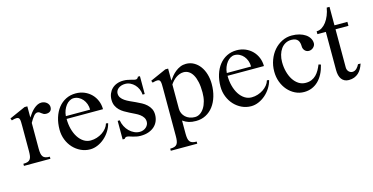

<svg xmlns="http://www.w3.org/2000/svg" viewBox="-80 -1006 3085 1590"><g transform="rotate(-15 1463.0 -211.5)"><path d="M85.9 -323.2Q85.9 -342.8 85.4 -356.7Q85 -370.6 82.3 -379.9Q79.6 -389.2 73.5 -393.6Q67.4 -397.9 56.2 -397.9Q48.3 -397.9 38.6 -396Q28.8 -394 15.1 -390.1L7.8 -408.2L145 -469.2H168.9V-373Q181.2 -392.6 194.8 -409.9Q208.5 -427.2 223.6 -440.4Q238.8 -453.6 254.9 -461.4Q271 -469.2 288.1 -469.2Q301.8 -469.2 313.5 -464.8Q325.2 -460.4 334 -452.9Q342.8 -445.3 347.9 -435.3Q353 -425.3 353 -414.1Q353 -392.1 340.3 -380.6Q327.6 -369.1 305.2 -369.1Q291 -369.1 282.5 -373.8Q273.9 -378.4 267.1 -384Q260.3 -389.6 253.4 -394.3Q246.6 -398.9 235.8 -398.9Q219.2 -398.9 202.6 -378.4Q186 -357.9 168.9 -327.1V-106.9Q168.9 -82.5 171.9 -65.7Q174.8 -48.8 182.6 -38.1Q190.4 -27.3 204.6 -22.7Q218.8 -18.1 241.2 -18.1V0H14.2V-18.1Q37.1 -18.1 51.3 -22.9Q65.4 -27.8 73 -38.6Q80.6 -49.3 83.3 -66.2Q85.9 -83 85.9 -106.9Z M581.1 9.8Q538.6 9.8 501.5 -7.8Q464.4 -25.4 436.5 -55.4Q408.7 -85.4 392.6 -126Q376.5 -166.5 376.5 -212.9Q376.5 -268.6 391.1 -315.4Q405.8 -362.3 432.6 -396.5Q459.5 -430.7 497.6 -450Q535.6 -469.2 582 -469.2Q623 -469.2 657.2 -454.6Q691.4 -439.9 716.1 -414.8Q740.7 -389.6 754.4 -356Q768.1 -322.3 768.1 -284.2H456.1Q456.1 -237.8 467 -196.8Q478 -155.8 497.6 -125.5Q517.1 -95.2 544.2 -77.6Q571.3 -60.1 604 -60.1Q630.9 -60.1 656.7 -68.4Q682.6 -76.7 703.9 -90.8Q725.1 -105 740.2 -123.8Q755.4 -142.6 761.2 -164.1L779.3 -161.1Q770.5 -126 750.5 -94.7Q730.5 -63.5 703.6 -40.3Q676.8 -17.1 645 -3.7Q613.3 9.8 581.1 9.8ZM664.1 -308.1Q664.1 -334.5 655.8 -357.4Q647.5 -380.4 632.8 -397.7Q618.2 -415 598.4 -425Q578.6 -435.1 556.2 -435.1Q537.6 -435.1 520.3 -425Q502.9 -415 489.5 -397.7Q476.1 -380.4 467 -357.4Q458 -334.5 456.1 -308.1Z M860.4 -159.2H877.9Q882.3 -130.9 895 -106.2Q907.7 -81.5 926.3 -63.2Q944.8 -44.9 967.8 -34.4Q990.7 -23.9 1015.1 -23.9Q1031.2 -23.9 1045.2 -29.3Q1059.1 -34.7 1069.3 -43.9Q1079.6 -53.2 1085.4 -64.9Q1091.3 -76.7 1091.3 -89.8Q1091.3 -110.8 1081.3 -126.7Q1071.3 -142.6 1054.7 -155Q1038.1 -167.5 1016.8 -177.7Q995.6 -188 973.6 -199Q951.7 -210 930.4 -222.4Q909.2 -234.9 892.6 -251.5Q876 -268.1 866 -289.8Q856 -311.5 856 -340.8Q856 -368.7 865.5 -392.1Q875 -415.5 892.6 -432.9Q910.2 -450.2 935.1 -459.7Q960 -469.2 991.2 -469.2Q1009.8 -469.2 1024.9 -466.3Q1040 -463.4 1052.5 -460.2Q1064.9 -457 1075.4 -454.1Q1085.9 -451.2 1095.2 -451.2Q1102.1 -451.2 1108.4 -456.3Q1114.7 -461.4 1116.2 -469.2H1134.3V-315.9H1116.2Q1114.7 -341.3 1104.7 -363.8Q1094.7 -386.2 1078.9 -402.8Q1063 -419.4 1042.5 -429.2Q1022 -439 999 -439Q980.5 -439 965.6 -434.1Q950.7 -429.2 940.2 -420.9Q929.7 -412.6 923.8 -401.4Q918 -390.1 918 -377.9Q918 -356.9 929 -341.6Q939.9 -326.2 957.8 -314Q975.6 -301.8 998.5 -291.3Q1021.5 -280.8 1045.7 -269.8Q1069.8 -258.8 1092.8 -246.3Q1115.7 -233.9 1133.5 -217.3Q1151.4 -200.7 1162.4 -179.2Q1173.3 -157.7 1173.3 -128.9Q1173.3 -99.6 1162.8 -74.2Q1152.3 -48.8 1132.1 -30.3Q1111.8 -11.7 1082 -1Q1052.2 9.8 1013.2 9.8Q992.7 9.8 975.8 6.1Q959 2.4 945.3 -1.7Q931.6 -5.9 920.2 -9.5Q908.7 -13.2 898.9 -13.2Q892.1 -13.2 886.2 -9.3Q880.4 -5.4 877.9 0H860.4Z M1293 -323.2Q1293 -342.8 1292.5 -356.7Q1292 -370.6 1289.3 -379.9Q1286.6 -389.2 1280.5 -393.6Q1274.4 -397.9 1263.2 -397.9Q1255.4 -397.9 1245.6 -396Q1235.8 -394 1222.2 -390.1L1214.8 -408.2L1352.1 -469.2H1376V-366.2Q1388.2 -383.8 1403.6 -402.1Q1418.9 -420.4 1437.7 -435.3Q1456.5 -450.2 1479 -459.7Q1501.5 -469.2 1527.8 -469.2Q1564.9 -469.2 1595.2 -452.1Q1625.5 -435.1 1647 -405.8Q1668.5 -376.5 1680.2 -336.9Q1691.9 -297.4 1691.9 -252.9Q1691.9 -195.8 1677.5 -147.7Q1663.1 -99.6 1636.7 -64.7Q1610.4 -29.8 1572.5 -10Q1534.7 9.8 1487.8 9.8Q1452.6 9.8 1427 2Q1401.4 -5.9 1376 -23.9V86.9Q1376 111.3 1378.9 128.2Q1381.8 145 1389.6 155.8Q1397.5 166.5 1411.6 171.1Q1425.8 175.8 1448.2 175.8V193.8H1221.2V175.8Q1244.1 175.8 1258.3 170.9Q1272.5 166 1280 155.3Q1287.6 144.5 1290.3 127.7Q1293 110.8 1293 86.9ZM1376 -124Q1376 -103.5 1384.3 -85.2Q1392.6 -66.9 1407.2 -53.2Q1421.9 -39.6 1442.4 -31.7Q1462.9 -23.9 1487.8 -23.9Q1511.2 -23.9 1531.5 -37.1Q1551.8 -50.3 1567.1 -74Q1582.5 -97.7 1591.3 -131.1Q1600.1 -164.6 1600.1 -205.1Q1600.1 -255.9 1592 -293.9Q1584 -332 1569.3 -357.2Q1554.7 -382.3 1534.7 -394.8Q1514.6 -407.2 1491.2 -407.2Q1473.1 -407.2 1456.5 -401.1Q1439.9 -395 1425.3 -384.8Q1410.6 -374.5 1398.2 -361.1Q1385.7 -347.7 1376 -333Z M1960.9 9.8Q1918.5 9.8 1881.3 -7.8Q1844.2 -25.4 1816.4 -55.4Q1788.6 -85.4 1772.5 -126Q1756.3 -166.5 1756.3 -212.9Q1756.3 -268.6 1771 -315.4Q1785.6 -362.3 1812.5 -396.5Q1839.4 -430.7 1877.4 -450Q1915.5 -469.2 1961.9 -469.2Q2002.9 -469.2 2037.1 -454.6Q2071.3 -439.9 2095.9 -414.8Q2120.6 -389.6 2134.3 -356Q2147.9 -322.3 2147.9 -284.2H1835.9Q1835.9 -237.8 1846.9 -196.8Q1857.9 -155.8 1877.4 -125.5Q1897 -95.2 1924.1 -77.6Q1951.2 -60.1 1983.9 -60.1Q2010.7 -60.1 2036.6 -68.4Q2062.5 -76.7 2083.7 -90.8Q2105 -105 2120.1 -123.8Q2135.3 -142.6 2141.1 -164.1L2159.2 -161.1Q2150.4 -126 2130.4 -94.7Q2110.4 -63.5 2083.5 -40.3Q2056.6 -17.1 2024.9 -3.7Q1993.2 9.8 1960.9 9.8ZM2043.9 -308.1Q2043.9 -334.5 2035.6 -357.4Q2027.3 -380.4 2012.7 -397.7Q1998 -415 1978.3 -425Q1958.5 -435.1 1936 -435.1Q1917.5 -435.1 1900.1 -425Q1882.8 -415 1869.4 -397.7Q1856 -380.4 1846.9 -357.4Q1837.9 -334.5 1835.9 -308.1Z M2415 9.8Q2374 9.8 2338.4 -8.1Q2302.7 -25.9 2275.9 -56.6Q2249 -87.4 2233.6 -128.9Q2218.3 -170.4 2218.3 -217.8Q2218.3 -270 2235.4 -315.9Q2252.4 -361.8 2281.7 -395.8Q2311 -429.7 2350.6 -449.5Q2390.1 -469.2 2435.1 -469.2Q2470.2 -469.2 2499.8 -460.9Q2529.3 -452.6 2550.8 -438Q2572.3 -423.3 2584.2 -403.3Q2596.2 -383.3 2596.2 -359.9Q2596.2 -349.6 2591.3 -340.3Q2586.4 -331.1 2578.6 -324Q2570.8 -316.9 2561 -313Q2551.3 -309.1 2541 -309.1Q2529.8 -309.1 2520.8 -313.5Q2511.7 -317.9 2505.4 -325.2Q2499 -332.5 2495.6 -341.6Q2492.2 -350.6 2492.2 -359.9Q2492.2 -376 2489 -389.6Q2485.8 -403.3 2478 -413.6Q2470.2 -423.8 2456.5 -429.4Q2442.9 -435.1 2421.9 -435.1Q2393.6 -435.1 2371.1 -422.6Q2348.6 -410.2 2333.3 -388.7Q2317.9 -367.2 2309.6 -338.4Q2301.3 -309.6 2301.3 -276.9Q2301.3 -232.9 2311.8 -193.4Q2322.3 -153.8 2341.3 -124.3Q2360.4 -94.7 2387.2 -77.4Q2414.1 -60.1 2447.3 -60.1Q2476.6 -60.1 2498.5 -69.6Q2520.5 -79.1 2537.1 -95.7Q2553.7 -112.3 2565.9 -134Q2578.1 -155.8 2587.9 -180.2L2606.9 -173.8Q2596.7 -130.4 2578.9 -96.2Q2561 -62 2536.6 -38.6Q2512.2 -15.1 2481.7 -2.7Q2451.2 9.8 2415 9.8Z M2644 -424.8V-449.2Q2668 -449.2 2689.2 -462.4Q2710.4 -475.6 2727.5 -498.3Q2744.6 -521 2757.1 -551.5Q2769.5 -582 2775.4 -617.2H2799.3V-459H2910.2V-424.8H2799.3V-97.2Q2799.3 -86.9 2802.7 -77.9Q2806.2 -68.8 2812.3 -62.3Q2818.4 -55.7 2826.7 -51.8Q2835 -47.9 2844.2 -47.9Q2855 -47.9 2864.3 -52.2Q2873.5 -56.6 2880.9 -63.7Q2888.2 -70.8 2894 -79.6Q2899.9 -88.4 2904.3 -97.2H2926.3Q2918.9 -73.7 2907.7 -54Q2896.5 -34.2 2880.9 -20Q2865.2 -5.9 2844.7 2Q2824.2 9.8 2798.3 9.8Q2777.3 9.8 2762 2Q2746.6 -5.9 2736.3 -19.8Q2726.1 -33.7 2721.2 -53.5Q2716.3 -73.2 2716.3 -97.2V-424.8Z"/></g></svg>

Font: Tuladha Jejeg
Style: Regular
Weight: 400
Designer: R.S. Wihananto
Foundry: R.S. Wihananto
Version: Version 1.92